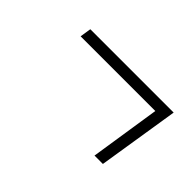

<svg xmlns="http://www.w3.org/2000/svg" viewBox="-49 -551 518 518"><g transform="rotate(45 209.5 -292.5)"><path d="M67 -377 72 -409H390L353 -176H321L352 -377Z"/></g></svg>

Font: Georama ExtraLight
Style: Italic
Weight: 200
Italic angle: -9°
Designer: Jean-Baptiste Levee
Foundry: Production Type
Version: Version 1.000